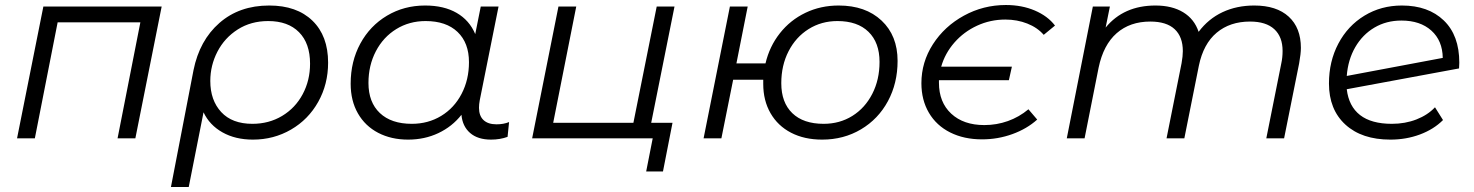

<svg xmlns="http://www.w3.org/2000/svg" viewBox="-20 -552 5880 766"><path d="M625 -526 520 0H449L540 -463H210L119 0H48L153 -526Z M1289 -302Q1289 -216 1249.5 -145.5Q1210 -75 1141 -35Q1072 5 989 5Q919 5 867.5 -24Q816 -53 792 -104L733 194H662L752 -272Q776 -391 855.5 -460.5Q935 -530 1054 -530Q1164 -530 1226.5 -469.5Q1289 -409 1289 -302ZM1217 -298Q1217 -379 1173 -423.5Q1129 -468 1050 -468Q981 -468 928.5 -434.5Q876 -401 847.5 -346Q819 -291 819 -229Q819 -152 862.5 -105Q906 -58 987 -58Q1053 -58 1105.5 -89.5Q1158 -121 1187.5 -176Q1217 -231 1217 -298Z M2011 -65 2005 -6Q1975 5 1939 5Q1886 5 1855.5 -21.5Q1825 -48 1821 -94Q1784 -47 1729 -21Q1674 5 1608 5Q1541 5 1489 -22Q1437 -49 1408 -99.5Q1379 -150 1379 -218Q1379 -307 1417.5 -378Q1456 -449 1524 -489.5Q1592 -530 1676 -530Q1751 -530 1802 -500.5Q1853 -471 1876 -416L1898 -526H1969L1894 -152Q1891 -136 1891 -122Q1891 -90 1909 -73Q1927 -56 1961 -56Q1989 -56 2011 -65ZM1851 -304Q1851 -381 1805.5 -424.5Q1760 -468 1678 -468Q1613 -468 1561 -436Q1509 -404 1479.5 -347.5Q1450 -291 1450 -221Q1450 -144 1495.5 -101Q1541 -58 1623 -58Q1688 -58 1740 -89.5Q1792 -121 1821.5 -177.5Q1851 -234 1851 -304Z M2578 -62H2663L2625 132H2558L2584 0H2103L2208 -526H2279L2187 -62H2507L2600 -526H2671Z M3561 -309Q3561 -220 3522.5 -148.5Q3484 -77 3415 -36Q3346 5 3260 5Q3189 5 3136 -22.5Q3083 -50 3054 -100.5Q3025 -151 3025 -217V-234H2905L2858 0H2787L2892 -526H2963L2918 -299H3034Q3050 -367 3091.5 -419.5Q3133 -472 3193.5 -501Q3254 -530 3326 -530Q3433 -530 3497 -470Q3561 -410 3561 -309ZM3489 -305Q3489 -382 3445 -425Q3401 -468 3321 -468Q3257 -468 3206 -436Q3155 -404 3126 -347.5Q3097 -291 3097 -220Q3097 -143 3141 -100.5Q3185 -58 3266 -58Q3330 -58 3380.5 -89.5Q3431 -121 3460 -177.5Q3489 -234 3489 -305Z M3656 -220Q3656 -304 3702 -375.5Q3748 -447 3825.5 -489.5Q3903 -532 3993 -532Q4057 -532 4108.5 -510Q4160 -488 4189 -450L4144 -413Q4119 -442 4078.5 -458Q4038 -474 3991 -474Q3931 -474 3878 -449.5Q3825 -425 3787.5 -382Q3750 -339 3735 -286H4017L4005 -232H3726V-222Q3726 -144 3775 -98.5Q3824 -53 3907 -53Q3956 -53 4001 -69Q4046 -85 4083 -116L4118 -75Q4077 -38 4019 -17Q3961 4 3898 4Q3826 4 3771 -23.5Q3716 -51 3686 -102Q3656 -153 3656 -220Z M5170 -361Q5170 -338 5163 -299L5103 0H5032L5092 -300Q5097 -323 5097 -349Q5097 -405 5064 -435.5Q5031 -466 4967 -466Q4887 -466 4834 -421.5Q4781 -377 4763 -290L4705 0H4634L4694 -300Q4699 -328 4699 -348Q4699 -405 4666.5 -435.5Q4634 -466 4569 -466Q4488 -466 4435 -419.5Q4382 -373 4363 -282L4307 0H4236L4340 -526H4408L4391 -442Q4463 -530 4590 -530Q4656 -530 4700.5 -503Q4745 -476 4762 -425Q4801 -477 4857.5 -503.5Q4914 -530 4984 -530Q5073 -530 5121.5 -485.5Q5170 -441 5170 -361Z M5802 -302 5801 -279 5353 -196Q5361 -128 5406 -93Q5451 -58 5533 -58Q5586 -58 5631 -75.5Q5676 -93 5705 -124L5737 -73Q5700 -36 5645 -15.5Q5590 5 5527 5Q5413 5 5347.5 -55Q5282 -115 5282 -219Q5282 -307 5319.5 -378Q5357 -449 5423.5 -489.5Q5490 -530 5573 -530Q5678 -530 5740 -470.5Q5802 -411 5802 -302ZM5353 -249 5736 -321Q5735 -390 5690.5 -430Q5646 -470 5571 -470Q5511 -470 5463.5 -442Q5416 -414 5387 -364Q5358 -314 5353 -249Z"/></svg>

Font: Montserrat Alternates
Style: Italic
Weight: 400
Italic angle: -11.3°
Designer: Julieta Ulanovsky
Foundry: Julieta Ulanovsky
Version: Version 7.200